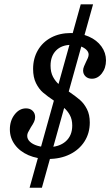

<svg xmlns="http://www.w3.org/2000/svg" viewBox="-20 -738 520 905"><path d="M26.5 -128.1Q26.5 -169.4 49 -198.3Q71.4 -227.2 102.7 -227.2Q122 -227.2 133.8 -215.7Q145.6 -204.2 145.6 -186.2Q145.6 -174.1 140.3 -163.2Q135.1 -152.3 125.4 -137.9Q115.8 -121.3 112.1 -113.9Q108.3 -106.5 108.3 -97.6Q108.3 -82.3 120.9 -70.2Q133.5 -58.1 155.7 -51.2Q177.9 -44.4 205.3 -44.4Q259.1 -44.5 289.8 -71.7Q320.5 -98.9 320.5 -146.2Q320.5 -175 309.2 -195.6Q297.9 -216.2 281.5 -230Q265 -243.9 236 -262.2Q203 -284.5 183.2 -301.4Q163.4 -318.4 149.7 -346Q136 -373.6 136 -413Q136 -462.4 158.4 -501Q180.9 -539.7 221.1 -561Q261.3 -582.3 313.9 -582.3Q360.5 -582.3 398.6 -565.6Q436.6 -548.9 458.1 -519.1Q479.6 -489.4 479.6 -453.3Q479.6 -417.3 460.1 -392.1Q440.6 -366.9 413.1 -366.9Q394.5 -366.9 383.1 -378Q371.7 -389.2 371.7 -405.7Q371.7 -414.8 376.2 -425.6Q380.7 -436.5 385.9 -447.2Q390.4 -455.7 394.1 -464.5Q397.8 -473.4 397.8 -480.9Q397.8 -493.1 386.8 -503.7Q375.9 -514.3 357.7 -520.5Q339.5 -526.6 316.8 -526.6Q270.7 -526.6 244.5 -500.2Q218.3 -473.8 218.3 -428Q218.3 -397.8 229.9 -375.8Q241.6 -353.8 259.2 -339.1Q276.9 -324.3 305.9 -305.4Q338.2 -283.1 357.3 -266.5Q376.4 -249.9 389.8 -223.7Q403.2 -197.6 403.2 -160.5Q403.2 -110.4 378.3 -71.3Q353.3 -32.2 309.1 -10.5Q264.8 11.3 207.3 11.3Q155.3 11.3 114.2 -6.5Q73.2 -24.3 49.8 -56.3Q26.5 -88.3 26.5 -128.1ZM360.6 -717.7H418.7L177.5 146.8H119.5Z"/></svg>

Font: Playfair Micro SmCond SmLight
Style: Italic
Weight: 360
Width: 4
Italic angle: -15.6°
Designer: Claus Eggers Sørensen
Foundry: Claus Eggers Sørensen
Version: Version 2.203;Glyphs 3.3 (3326)